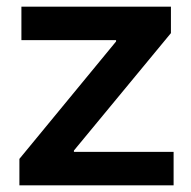

<svg xmlns="http://www.w3.org/2000/svg" viewBox="-20 -554 572 574"><path d="M201 -100H499V0H38V-79L327 -430V-434H44V-534H491V-455L201 -104Z"/></svg>

Font: CMG Sans SemiBold
Style: Regular
Weight: 600
Designer: Julieta Ulanovsky
Foundry: Julieta Ulanovsky
Version: Version 7.200